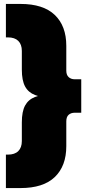

<svg xmlns="http://www.w3.org/2000/svg" viewBox="-20 -762 478 976"><path d="M10 194V24H20Q55 24 73 6Q91 -12 91 -45V-140Q91 -195 107.5 -225.5Q124 -256 158 -269Q165 -272 173 -274Q165 -276 158 -279Q124 -292 107.5 -322.5Q91 -353 91 -408V-503Q91 -536 73 -554Q55 -572 20 -572H10V-742H84Q200 -742 258.5 -686Q317 -630 317 -529V-403Q317 -381 329 -370Q341 -359 360 -359H393V-189H360Q341 -189 329 -178.5Q317 -168 317 -145V-19Q317 82 258.5 138Q200 194 84 194Z"/></svg>

Font: Montserrat Thin Black
Style: Regular
Weight: 900
Version: Version 9.000